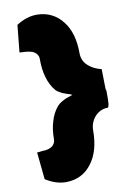

<svg xmlns="http://www.w3.org/2000/svg" viewBox="-99 -885 698 1038"><g transform="rotate(-10 250.0 -365.5)"><path d="M66 58 51 -91Q51 -91 81 -94Q121 -94 141 -114Q153 -129 153 -144Q153 -201 166 -241Q179 -288 208 -321Q224 -337 248 -348Q255 -352 268 -356Q273 -357 280.5 -360.5Q288 -364 293 -365Q275 -373 268 -374Q240 -383 228 -391Q216 -397 208 -405Q178 -439 165 -488Q153 -528 153 -588Q153 -604 141 -617Q129 -630 109 -634Q91 -638 81 -638Q75 -638 51 -640L66 -789Q122 -825 178 -825Q222 -825 258 -807Q294 -789 319 -756Q370 -692 370 -580Q370 -538 400 -511Q428 -485 473 -474L475 -366Q477 -355 478 -353V-339V-309Q478 -281 473 -268Q473 -263 468 -263Q428 -263 398 -231Q370 -198 370 -156Q370 -42 319 24Q294 58 258 76Q222 94 178 94Q122 94 66 58Z"/></g></svg>

Font: Sigmar One
Style: Regular
Weight: 400
Designer: Vernon Adams
Foundry: Vernon Adams
Version: Version 2.000